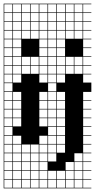

<svg xmlns="http://www.w3.org/2000/svg" viewBox="-20 -785 516 1043"><path d="M0 238.1V-765.1H476.2V-761.9H431.7V-717.5H476.2V-714.3H431.7V-669.8H476.2V-666.7H431.7V-622.2H476.2V-619H431.7V-574.6H476.2V-571.4H431.7V-527H476.2V-523.8H431.7V-479.4H476.2V-476.2H431.7V-431.7H476.2V-428.6H431.7V-384.1H476.2V-381H431.7V-336.5H476.2V-285.7H431.7V-241.3H476.2V-238.1H431.7V-193.7H476.2V-190.5H431.7V-146H476.2V-142.9H431.7V-98.4H476.2V-95.2H431.7V-50.8H476.2V-47.6H431.7V-3.2H476.2V0H431.7V44.4H476.2V47.6H431.7V92.1H476.2V95.2H431.7V139.7H476.2V142.9H431.7V187.3H476.2V190.5H431.7V234.9H476.2V238.1ZM384.1 -717.5H428.6V-761.9H384.1ZM50.8 -717.5H95.2V-761.9H50.8ZM193.7 -717.5H238.1V-761.9H193.7ZM336.5 -717.5H381V-761.9H336.5ZM98.4 -717.5H142.9V-761.9H98.4ZM241.3 -717.5H285.7V-761.9H241.3ZM288.9 -717.5H333.3V-761.9H288.9ZM146 -717.5H190.5V-761.9H146ZM3.2 -717.5H47.6V-761.9H3.2ZM384.1 -669.8H428.6V-714.3H384.1ZM50.8 -669.8H95.2V-714.3H50.8ZM193.7 -669.8H238.1V-714.3H193.7ZM336.5 -669.8H381V-714.3H336.5ZM98.4 -669.8H142.9V-714.3H98.4ZM288.9 -669.8H333.3V-714.3H288.9ZM146 -669.8H190.5V-714.3H146ZM241.3 -669.8H285.7V-714.3H241.3ZM3.2 -669.8H47.6V-714.3H3.2ZM3.2 -622.2H47.6V-666.7H3.2ZM336.5 -622.2H381V-666.7H336.5ZM241.3 -622.2H285.7V-666.7H241.3ZM146 -622.2H190.5V-666.7H146ZM288.9 -622.2H333.3V-666.7H288.9ZM193.7 -622.2H238.1V-666.7H193.7ZM98.4 -622.2H142.9V-666.7H98.4ZM50.8 -622.2H95.2V-666.7H50.8ZM384.1 -622.2H428.6V-666.7H384.1ZM3.2 -574.6H47.6V-619H3.2ZM336.5 -574.6H381V-619H336.5ZM241.3 -574.6H285.7V-619H241.3ZM146 -574.6H190.5V-619H146ZM193.7 -574.6H238.1V-619H193.7ZM98.4 -574.6H142.9V-619H98.4ZM50.8 -574.6H95.2V-619H50.8ZM384.1 -574.6H428.6V-619H384.1ZM288.9 -574.6H333.3V-619H288.9ZM3.2 -527H47.6V-571.4H3.2ZM241.3 -527H285.7V-571.4H241.3ZM193.7 -527H238.1V-571.4H193.7ZM288.9 -527H333.3V-571.4H288.9ZM50.8 -527H95.2V-571.4H50.8ZM50.8 -479.4H95.2V-523.8H50.8ZM288.9 -479.4H333.3V-523.8H288.9ZM193.7 -479.4H238.1V-523.8H193.7ZM241.3 -479.4H285.7V-523.8H241.3ZM3.2 -479.4H47.6V-523.8H3.2ZM288.9 -431.7H333.3V-476.2H288.9ZM98.4 -431.7H142.9V-476.2H98.4ZM50.8 -431.7H95.2V-476.2H50.8ZM384.1 -431.7H428.6V-476.2H384.1ZM193.7 -431.7H238.1V-476.2H193.7ZM241.3 -431.7H285.7V-476.2H241.3ZM146 -431.7H190.5V-476.2H146ZM336.5 -431.7H381V-476.2H336.5ZM3.2 -431.7H47.6V-476.2H3.2ZM288.9 -384.1H333.3V-428.6H288.9ZM98.4 -384.1H142.9V-428.6H98.4ZM50.8 -384.1H95.2V-428.6H50.8ZM384.1 -384.1H428.6V-428.6H384.1ZM193.7 -384.1H238.1V-428.6H193.7ZM241.3 -384.1H285.7V-428.6H241.3ZM146 -384.1H190.5V-428.6H146ZM336.5 -384.1H381V-428.6H336.5ZM3.2 -384.1H47.6V-428.6H3.2ZM3.2 -336.5H47.6V-381H3.2ZM193.7 -336.5H238.1V-381H193.7ZM288.9 -336.5H333.3V-381H288.9ZM50.8 -336.5H95.2V-381H50.8ZM241.3 -336.5H285.7V-381H241.3ZM3.2 -288.9H47.6V-333.3H3.2ZM241.3 -288.9H285.7V-333.3H241.3ZM193.7 -241.3H238.1V-285.7H193.7ZM288.9 -241.3H333.3V-285.7H288.9ZM3.2 -241.3H47.6V-285.7H3.2ZM50.8 -241.3H95.2V-285.7H50.8ZM241.3 -241.3H285.7V-285.7H241.3ZM50.8 -193.7H95.2V-238.1H50.8ZM193.7 -193.7H238.1V-238.1H193.7ZM288.9 -193.7H333.3V-238.1H288.9ZM3.2 -193.7H47.6V-238.1H3.2ZM241.3 -193.7H285.7V-238.1H241.3ZM50.8 -146H95.2V-190.5H50.8ZM288.9 -146H333.3V-190.5H288.9ZM193.7 -146H238.1V-190.5H193.7ZM3.2 -146H47.6V-190.5H3.2ZM241.3 -146H285.7V-190.5H241.3ZM193.7 -98.4H238.1V-142.9H193.7ZM241.3 -98.4H285.7V-142.9H241.3ZM3.2 -98.4H47.6V-142.9H3.2ZM50.8 -98.4H95.2V-142.9H50.8ZM288.9 -98.4H333.3V-142.9H288.9ZM47.6 -95.2H3.2V-50.8H47.6ZM241.3 -50.8H285.7V-95.2H241.3ZM288.9 -50.8H333.3V-95.2H288.9ZM3.2 -3.2H47.6V-47.6H3.2ZM193.7 -3.2H238.1V-47.6H193.7ZM241.3 -3.2H285.7V-47.6H241.3ZM50.8 -3.2H95.2V-47.6H50.8ZM288.9 -3.2H333.3V-47.6H288.9ZM193.7 44.4H238.1V0H193.7ZM50.8 44.4H95.2V0H50.8ZM241.3 44.4H285.7V0H241.3ZM146 44.4H190.5V0H146ZM3.2 44.4H47.6V0H3.2ZM98.4 44.4H142.9V0H98.4ZM288.9 44.4H333.3V0H288.9ZM241.3 92.1H285.7V47.6H241.3ZM146 92.1H190.5V47.6H146ZM3.2 92.1H47.6V47.6H3.2ZM384.1 92.1H428.6V47.6H384.1ZM50.8 92.1H95.2V47.6H50.8ZM193.7 92.1H238.1V47.6H193.7ZM98.4 92.1H142.9V47.6H98.4ZM146 139.7H190.5V95.2H146ZM98.4 139.7H142.9V95.2H98.4ZM3.2 139.7H47.6V95.2H3.2ZM193.7 139.7H238.1V95.2H193.7ZM336.5 139.7H381V95.2H336.5ZM50.8 139.7H95.2V95.2H50.8ZM384.1 139.7H428.6V95.2H384.1ZM146 187.3H190.5V142.9H146ZM288.9 187.3H333.3V142.9H288.9ZM241.3 187.3H285.7V142.9H241.3ZM98.4 187.3H142.9V142.9H98.4ZM3.2 187.3H47.6V142.9H3.2ZM193.7 187.3H238.1V142.9H193.7ZM336.5 187.3H381V142.9H336.5ZM50.8 187.3H95.2V142.9H50.8ZM384.1 187.3H428.6V142.9H384.1ZM384.1 234.9H428.6V190.5H384.1ZM50.8 234.9H95.2V190.5H50.8ZM336.5 234.9H381V190.5H336.5ZM241.3 234.9H285.7V190.5H241.3ZM146 234.9H190.5V190.5H146ZM288.9 234.9H333.3V190.5H288.9ZM193.7 234.9H238.1V190.5H193.7ZM3.2 234.9H47.6V190.5H3.2ZM98.4 234.9H142.9V190.5H98.4Z"/></svg>

Font: Jacquard 12 Charted
Style: Regular
Weight: 400
Designer: Sarah Cadigan-Fried
Version: Version 1.000